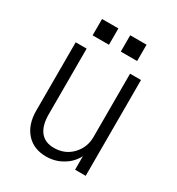

<svg xmlns="http://www.w3.org/2000/svg" viewBox="-167 -782 834 905"><g transform="rotate(30 250.0 -329.5)"><path d="M426.8 -518.6H367.2V-173.8Q367.2 -118.2 330.1 -78.1Q291 -36.1 230.5 -36.1Q180.7 -36.1 155.3 -69.3Q130.9 -101.6 130.9 -161.1V-518.6H71.3V-146.5Q71.3 -71.3 111.3 -26.4Q151.4 17.6 218.8 17.6Q267.6 17.6 306.6 -5.9Q346.7 -28.3 369.1 -70.3V2.9H426.8ZM124 -586.9H212.9V-675.8H124ZM277.3 -586.9H366.2V-675.8H277.3Z"/></g></svg>

Font: DotumChe
Style: Regular
Weight: 400
Monospace: yes
Version: Version 2.21